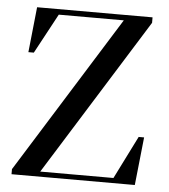

<svg xmlns="http://www.w3.org/2000/svg" viewBox="-48 -676 633 720"><g transform="rotate(5 268.5 -316.0)"><path d="M62.8 -632.1H497.4V-611.5L128.2 -19.2H403.8L484.6 -180.8H505.1L485.9 0H21.8V-19.2L391 -611.5H146.2L65.4 -461.5H44.9Z"/></g></svg>

Font: Suranna
Style: Regular
Weight: 400
Version: Version 1.0.5; ttfautohint (v1.2.42-39fb)